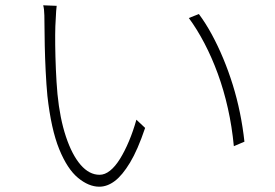

<svg xmlns="http://www.w3.org/2000/svg" viewBox="-20 -706 1040 725"><path d="M194 -684Q193 -677 192 -663.5Q191 -650 190.5 -635Q190 -620 189 -607Q188 -577 188.5 -534.5Q189 -492 191 -444Q193 -396 197 -351Q206 -259 229 -190Q252 -121 284.5 -83.5Q317 -46 356 -46Q376 -46 395.5 -61.5Q415 -77 433 -106Q451 -135 467 -173Q483 -211 495 -254L528 -223Q500 -140 471 -92Q442 -44 413.5 -22.5Q385 -1 355 -1Q315 -1 274.5 -34.5Q234 -68 203.5 -143Q173 -218 159 -344Q155 -386 152.5 -436.5Q150 -487 149 -533.5Q148 -580 148 -607Q148 -622 147.5 -647.5Q147 -673 143 -686ZM731 -653Q757 -618 780 -575.5Q803 -533 823 -485Q843 -437 859 -385.5Q875 -334 886 -280Q897 -226 903 -171L863 -154Q856 -228 840.5 -297Q825 -366 802.5 -427.5Q780 -489 752 -542.5Q724 -596 693 -638Z"/></svg>

Font: Noto Sans JP Thin ExtraLight
Style: Regular
Weight: 250
Version: Version 2.004-H2;hotconv 1.0.118;makeotfexe 2.5.65603